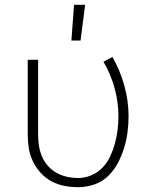

<svg xmlns="http://www.w3.org/2000/svg" viewBox="-20 -768 640 796"><path d="M304 8Q275 8 246.5 2.5Q218 -3 193 -16.5Q168 -30 148.5 -51.5Q129 -73 116.5 -99Q104 -125 99.5 -153Q95 -181 95 -210V-520H138V-210Q138 -187 141.5 -164Q145 -141 154 -119.5Q163 -98 178.5 -80.5Q194 -63 214.5 -51.5Q235 -40 258 -35Q281 -30 304 -30Q332 -30 359 -41.5Q386 -53 405.5 -73.5Q425 -94 437 -120Q449 -146 456.5 -173.5Q464 -201 467.5 -229.5Q471 -258 471 -286Q471 -345 455 -403Q439 -461 409 -512L446 -532Q478 -476 495.5 -413Q513 -350 513 -286Q513 -252 508.5 -218.5Q504 -185 494 -153Q484 -121 468 -91Q452 -61 427.5 -37.5Q403 -14 370.5 -3Q338 8 304 8ZM276 -600 287 -748H333L314 -600Z"/></svg>

Font: Iosevka Aile Extralight
Style: Regular
Weight: 200
Designer: Belleve Invis
Foundry: Belleve Invis
Version: Version 31.1.0; ttfautohint (v1.8.4)